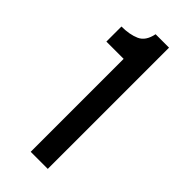

<svg xmlns="http://www.w3.org/2000/svg" viewBox="-217 -699 739 739"><g transform="rotate(45 152.5 -330.0)"><path d="M127 0V-506H33V-588Q77 -588 107.5 -601.5Q138 -615 147 -660H220V0Z"/></g></svg>

Font: Bricolage Grotesque 16pt
Style: Regular
Weight: 400
Version: Version 1.001;gftools[0.9.33.dev8+g029e19f]